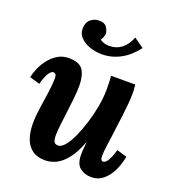

<svg xmlns="http://www.w3.org/2000/svg" viewBox="-137 -844 871 961"><g transform="rotate(20 298.5 -364.0)"><path d="M211 11Q169 11 142.5 -8Q116 -27 103.5 -61.5Q91 -96 91 -143Q91 -180 97.5 -224Q104 -268 110.5 -312Q117 -356 117 -392Q117 -409 111.5 -413.5Q106 -418 101 -418Q90 -418 78 -401Q66 -384 53 -339L-1 -355Q3 -376 14.5 -403Q26 -430 45 -454.5Q64 -479 90 -495Q116 -511 150 -511Q206 -511 225.5 -481Q245 -451 245 -398Q245 -368 241 -330.5Q237 -293 232 -254Q227 -215 223 -180.5Q219 -146 219 -123Q219 -108 222 -98.5Q225 -89 231 -85Q237 -81 247 -81Q264 -81 282.5 -103Q301 -125 318 -162.5Q335 -200 349 -245.5Q363 -291 371.5 -338.5Q380 -386 380 -428Q380 -442 379.5 -465Q379 -488 377 -500H506Q508 -479 508.5 -470.5Q509 -462 509 -452Q509 -431 506.5 -401.5Q504 -372 500 -338Q496 -304 491 -270Q488 -243 484.5 -218Q481 -193 478 -171.5Q475 -150 473.5 -133.5Q472 -117 472 -108Q472 -92 476.5 -87Q481 -82 486 -82Q497 -82 509 -99Q521 -116 534 -161L588 -145Q584 -124 575 -97Q566 -70 550 -45.5Q534 -21 511 -5Q488 11 455 11Q423 11 397 -8Q371 -27 371 -80Q371 -100 373 -114Q375 -128 376 -145H375Q352 -85 325 -51Q298 -17 269 -3Q240 11 211 11ZM296 -585Q262 -585 230.5 -596Q199 -607 179.5 -628.5Q160 -650 163 -682Q166 -711 185 -725Q204 -739 225 -739Q258 -740 269.5 -720.5Q281 -701 281 -687Q280 -680 277 -671Q274 -662 267 -652Q276 -645 289 -641Q302 -637 316 -637Q355 -637 384 -660Q398 -671 408 -686.5Q418 -702 426 -721L478 -684Q441 -635 394.5 -610Q348 -585 296 -585Z"/></g></svg>

Font: Lora
Style: Italic
Weight: 400
Italic angle: -3°
Designer: Olga Karpushina, Alexei Vanyashin (Cyrillic)
Foundry: Cyreal
Version: Version 3.008